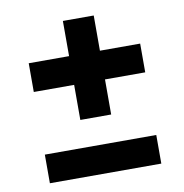

<svg xmlns="http://www.w3.org/2000/svg" viewBox="-76 -798 772 806"><g transform="rotate(-10 310.0 -395.0)"><path d="M72.5 -454H244.5V-304.5H376V-454H547.5V-576.5H376V-726.5H244.5V-576.5H72.5ZM72.5 -65H547.5V-187H72.5Z"/></g></svg>

Font: Monaspace Argon
Style: Bold
Weight: 700
Designer: Riley Cran & the Lettermatic Team
Foundry: Lettermatic
Version: Version 1.000 (Monaspace Argon)